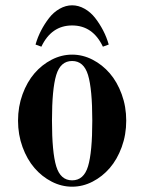

<svg xmlns="http://www.w3.org/2000/svg" viewBox="-20 -692 544 724"><path d="M192 -409Q176 -356 176 -237Q176 -118 192 -65Q208 -12 252 -12Q296 -12 312 -65Q328 -118 328 -237Q328 -356 312 -409Q296 -462 252 -462Q208 -462 192 -409ZM65 -137.5Q48 -184 48 -237Q48 -290 65 -336.5Q82 -383 110 -415.5Q138 -448 175 -467Q212 -486 252 -486Q292 -486 329 -467Q366 -448 394 -415.5Q422 -383 439 -336.5Q456 -290 456 -237Q456 -184 439 -137.5Q422 -91 394 -58.5Q366 -26 329 -7Q292 12 252 12Q212 12 175 -7Q138 -26 110 -58.5Q82 -91 65 -137.5ZM114 -524Q122 -552 135 -577Q148 -602 165 -624Q182 -646 205 -659Q228 -672 252 -672Q276 -672 299 -659Q322 -646 339 -624Q356 -602 369 -577Q382 -552 390 -524L368 -516Q330 -596 252 -596Q174 -596 136 -516Z"/></svg>

Font: Old Standard TT
Style: Bold
Weight: 700
Designer: Alexey Kryukov <alexios@thessalonica.org.ru>
Version: Version 2.2